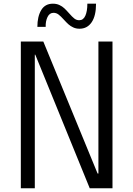

<svg xmlns="http://www.w3.org/2000/svg" viewBox="-20 -1006 712 1026"><path d="M91.3 -784.2H211.4L501.5 -78.6H505.9V-784.2H581.1V0H459.5L168.5 -713.9H166V0H91.3ZM321.3 -900.9Q304.7 -919.4 292.7 -928.5Q280.8 -937.5 266.1 -937.5Q244.6 -937.5 233.9 -915Q223.1 -892.6 224.1 -862.3H179.7Q179.7 -917.5 200.2 -951.9Q220.7 -986.3 262.7 -986.3Q282.2 -986.3 297.4 -979.2Q312.5 -972.2 323.5 -961.9Q334.5 -951.7 349.1 -935.1Q365.7 -916 377.2 -907Q388.7 -897.9 403.3 -897.9Q425.3 -897.9 436 -921.9Q446.8 -945.8 446.8 -986.3H493.2Q493.2 -921.4 469.7 -887Q446.3 -852.5 404.8 -852.5Q386.2 -852.5 371.6 -859.4Q356.9 -866.2 346.2 -875.7Q335.4 -885.3 321.3 -900.9Z"/></svg>

Font: Decalotype Light
Style: Regular
Weight: 300
Designer: Alfredo Marco Pradil
Foundry: Alfredo Marco Pradil
Version: Version 1.0